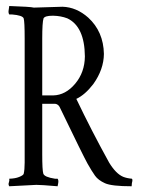

<svg xmlns="http://www.w3.org/2000/svg" viewBox="-20 -655 484 646"><path d="M93.8 -629.4 190.4 -632.3Q237.3 -630.9 276.9 -595.7Q328.1 -548.8 329.6 -473.6Q329.1 -421.4 293.9 -372.1Q266.1 -335.9 236.8 -322.3Q288.1 -214.8 347.2 -107.9Q370.1 -70.3 394.5 -60.1Q406.7 -55.2 423.8 -53.7Q427.2 -50.8 423.8 -39.1L422.9 -28.3Q355.5 -28.3 333 -38.6Q310.5 -48.8 299.8 -63.7Q289.1 -78.6 274.4 -104.7Q259.8 -130.9 180.2 -295.9Q173.3 -307.6 159.2 -305.7H122.1V-136.2Q122.1 -82.5 125.7 -70.8Q129.4 -59.1 165 -53.7H173.8Q177.7 -48.3 175.8 -38.6L173.8 -28.3Q116.2 -33.2 102.3 -33Q88.4 -32.7 11.2 -28.3Q7.3 -34.2 9.8 -40.8Q12.2 -47.4 11.2 -52.2V-53.7Q31.2 -54.2 44.4 -59.6Q57.6 -64.9 59.6 -69.8Q63 -83.5 63 -107.9V-524.9Q63 -583 59.6 -593.3Q55.7 -603.5 20 -606.4H11.2Q7.3 -611.8 9.3 -622.1L11.2 -634.8Q83.5 -632.3 93.8 -629.4ZM265.6 -465.3Q264.6 -565.9 206.5 -593.3Q184.6 -601.6 159.2 -602.1Q158.7 -602.1 157.2 -602.1Q131.3 -602.1 126.5 -593.3Q122.1 -580.1 122.1 -524.9V-334H159.2Q200.7 -335 232.9 -373.3Q265.1 -411.6 265.6 -465.3Z"/></svg>

Font: AMoshref-Thulth
Style: Regular
Weight: 400
Designer: Ali Moshref
Foundry: Ali Moshref
Version: Version 0.1